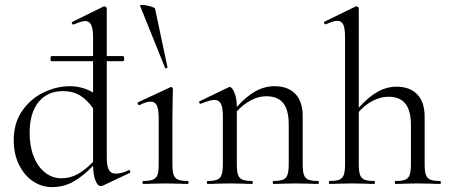

<svg xmlns="http://www.w3.org/2000/svg" viewBox="-20 -751 1839 784"><path d="M507 -57Q510 -57 511.5 -52Q513 -47 510 -45L400 7Q394 9 392 9Q379 9 370 -13Q361 -35 360 -74Q323 -35 282.5 -11Q242 13 192 13Q150 13 114.5 -11Q79 -35 57.5 -78.5Q36 -122 36 -178Q36 -249 71 -299Q106 -349 159 -374Q212 -399 265 -399Q317 -399 360 -373V-501H191Q186 -501 186 -512Q186 -516 187.5 -519Q189 -522 191 -522H360V-597Q360 -633 352.5 -649Q345 -665 327 -665Q314 -665 281 -651H279Q275 -651 273.5 -656Q272 -661 276 -662L402 -724L407 -725Q409 -725 412.5 -722.5Q416 -720 416 -717V-522H482Q487 -522 487 -512Q487 -501 482 -501H416V-109Q416 -73 424.5 -57.5Q433 -42 452 -42Q478 -42 505 -56ZM360 -90V-309Q336 -343 307 -361Q278 -379 237 -379Q174 -379 137.5 -334.5Q101 -290 101 -208Q101 -153 118 -111Q135 -69 164.5 -46Q194 -23 231 -23Q267 -23 298 -40.5Q329 -58 360 -90Z M564 -12Q591 -12 604.5 -17.5Q618 -23 623 -37Q628 -51 628 -81V-268Q628 -304 620.5 -320Q613 -336 595 -336Q577 -336 550 -322H548Q544 -322 542.5 -327Q541 -332 545 -334L674 -394Q676 -396 678 -396Q681 -396 683.5 -393Q686 -390 686 -387Q686 -380 685 -347Q684 -314 684 -269V-81Q684 -51 689 -37Q694 -23 707 -17.5Q720 -12 747 -12Q750 -12 750 -6Q750 0 747 0Q724 0 710 -1L656 -2L602 -1Q588 0 564 0Q562 0 562 -6Q562 -12 564 -12ZM560 -731Q573 -731 592.5 -725.5Q612 -720 613 -716L664 -476Q665 -474 660 -472.5Q655 -471 654 -474L552 -727Q551 -731 560 -731Z M1279 0Q1255 0 1241 -1L1187 -2L1134 -1Q1120 0 1096 0Q1094 0 1094 -6Q1094 -12 1096 -12Q1123 -12 1136 -17.5Q1149 -23 1154 -37.5Q1159 -52 1159 -81V-243Q1159 -302 1136.5 -330Q1114 -358 1067 -358Q1036 -358 1004.5 -341.5Q973 -325 947 -296V-81Q947 -51 952 -37Q957 -23 970 -17.5Q983 -12 1010 -12Q1012 -12 1012 -6Q1012 0 1010 0Q986 0 972 -1L918 -2L865 -1Q851 0 827 0Q825 0 825 -6Q825 -12 827 -12Q854 -12 867 -17.5Q880 -23 885 -37.5Q890 -52 890 -81V-278Q890 -312 882 -327.5Q874 -343 855 -343Q839 -343 801 -328L799 -327Q795 -327 793.5 -332Q792 -337 796 -338L912 -394Q918 -396 918 -396Q927 -396 937 -373Q947 -350 947 -314Q985 -357 1022.5 -378Q1060 -399 1101 -399Q1156 -399 1186 -367.5Q1216 -336 1216 -277V-81Q1216 -51 1221 -37Q1226 -23 1239 -17.5Q1252 -12 1279 -12Q1282 -12 1282 -6Q1282 0 1279 0Z M1777 0Q1754 0 1740 -1L1686 -2L1632 -1Q1618 0 1595 0Q1592 0 1592 -6Q1592 -12 1595 -12Q1622 -12 1635 -17.5Q1648 -23 1653 -37.5Q1658 -52 1658 -81V-240Q1658 -299 1635.5 -327.5Q1613 -356 1566 -356Q1535 -356 1502.5 -339.5Q1470 -323 1445 -294V-81Q1445 -51 1450 -37Q1455 -23 1468 -17.5Q1481 -12 1508 -12Q1511 -12 1511 -6Q1511 0 1508 0Q1485 0 1471 -1L1417 -2L1363 -1Q1349 0 1326 0Q1323 0 1323 -6Q1323 -12 1326 -12Q1353 -12 1366 -17.5Q1379 -23 1384 -37.5Q1389 -52 1389 -81V-598Q1389 -634 1382 -650Q1375 -666 1357 -666Q1342 -666 1311 -652H1309Q1305 -652 1303.5 -657Q1302 -662 1306 -663L1433 -725H1436Q1439 -725 1442 -722.5Q1445 -720 1445 -717V-311Q1484 -355 1521.5 -376Q1559 -397 1599 -397Q1654 -397 1684 -365.5Q1714 -334 1714 -274V-81Q1714 -51 1719 -37Q1724 -23 1737 -17.5Q1750 -12 1777 -12Q1780 -12 1780 -6Q1780 0 1777 0Z"/></svg>

Font: Cormorant Garamond
Style: Regular
Weight: 400
Designer: Christian Thalmann (Catharsis Fonts)
Version: Version 3.000